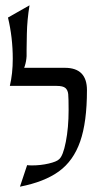

<svg xmlns="http://www.w3.org/2000/svg" viewBox="-20 -689 387 722"><path d="M57 -394Q47 -370 43 -366H17Q28 -412 28 -468Q28 -548 10 -623L91 -669Q82 -614 81 -562Q80 -510 80 -502V-478Q79 -459 73.5 -441.5Q68 -424 57 -394ZM35 -366 38 -434H224Q307 -434 307 -350Q307 -230 281.5 -157Q256 -84 201.5 -44.5Q147 -5 55 13L82 -68Q88 -67 101 -67Q133 -67 163 -74Q193 -81 202 -90Q217 -102 227.5 -155.5Q238 -209 238 -275Q238 -320 236.5 -335Q235 -350 226 -358Q217 -366 193 -366Z"/></svg>

Font: BellefairVN
Style: Regular
Weight: 400
Designer: Nick Shinn, Liron Lavi Turkenic
Foundry: Shinntype
Version: Version 1.003